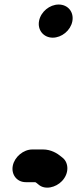

<svg xmlns="http://www.w3.org/2000/svg" viewBox="-20 -692 377 869"><path d="M156.9 -598C148.5 -556 177.4 -521.5 218.6 -521.5C259.3 -521.5 299.1 -553.8 307.3 -595C315.7 -637.2 287.8 -671.5 245.6 -671.5C204.8 -671.5 165.1 -639.2 156.9 -598ZM96.5 132.5H139.9C142.1 133.7 144.3 135 145.5 136.1L154.1 143.1C183.6 169.2 232.9 156.6 260.5 127.5C293.8 92.5 290.6 45.9 265.6 23.9L256.9 16.8C239.5 1.9 210.4 -15.5 175.1 -15.5H126.1C86.1 -15.5 45.9 18 37.9 58C30 97.8 56.2 132.5 96.5 132.5Z"/></svg>

Font: Smoothie
Style: SeBdIt
Weight: 600
Foundry: Cannot Into Space Fonts
Version: Version 0.8